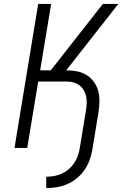

<svg xmlns="http://www.w3.org/2000/svg" viewBox="-20 -755 640 980"><path d="M216 205V147Q236 147 256 143.5Q276 140 295 131.5Q314 123 330.5 109Q347 95 358.5 77.5Q370 60 377 40.5Q384 21 387 2L419 -193Q422 -211 422.5 -229Q423 -247 419.5 -264Q416 -281 407 -295.5Q398 -310 384.5 -320Q371 -330 354 -334.5Q337 -339 319 -339H175L119 0H54L175 -735H241L185 -396H239L505 -735H584L318 -396H319Q346 -396 372.5 -391Q399 -386 421 -372.5Q443 -359 458.5 -338Q474 -317 481 -291.5Q488 -266 487.5 -238.5Q487 -211 483 -184L451 11Q446 38 436.5 64Q427 90 410.5 113.5Q394 137 371.5 155.5Q349 174 323 185Q297 196 270 200.5Q243 205 216 205Z"/></svg>

Font: Iosevka Curly Light Extended
Style: Italic
Weight: 300
Width: 7
Italic angle: -9°
Monospace: yes
Designer: Belleve Invis
Foundry: Belleve Invis
Version: Version 11.1.0; ttfautohint (v1.8.3)